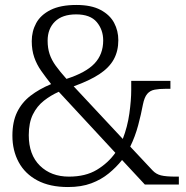

<svg xmlns="http://www.w3.org/2000/svg" viewBox="-20 -744 748 774"><path d="M254 10Q181 10 131 -16.5Q81 -43 55.5 -90Q30 -137 30 -197Q30 -253 49 -292Q68 -331 103 -358Q138 -385 186 -405Q164 -433 146 -458.5Q128 -484 118 -513Q108 -542 108 -578Q108 -618 126 -651Q144 -684 184 -704Q224 -724 288 -724Q348 -724 385.5 -704Q423 -684 440 -652Q457 -620 457 -582Q457 -538 438.5 -504.5Q420 -471 380.5 -445Q341 -419 277 -396L475 -184Q494 -233 501.5 -286.5Q509 -340 509 -382V-418H667V-386H648Q622 -386 603.5 -382.5Q585 -379 573.5 -365.5Q562 -352 556 -322Q549 -284 537 -239Q525 -194 505 -153L595 -57Q609 -42 629 -37Q649 -32 689 -32H701V0H564L472 -99Q449 -70 418.5 -45Q388 -20 348 -5Q308 10 254 10ZM258 -32Q325 -32 370.5 -59.5Q416 -87 445 -128L217 -374Q185 -360 157 -338Q129 -316 112.5 -282.5Q96 -249 96 -199Q96 -120 141 -76Q186 -32 258 -32ZM248 -426Q326 -451 361 -488Q396 -525 396 -581Q396 -624 370 -655Q344 -686 287 -686Q231 -686 201.5 -657Q172 -628 172 -580Q172 -550 180 -526Q188 -502 205 -478.5Q222 -455 248 -426Z"/></svg>

Font: Noto Serif Hebrew Light
Style: Regular
Weight: 300
Version: Version 2.003